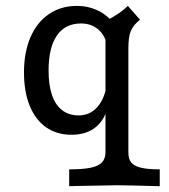

<svg xmlns="http://www.w3.org/2000/svg" viewBox="-20 -447 575 653"><path d="M338.7 70.4V-375.7Q359.3 -385.5 378.4 -398Q397.5 -410.5 414.9 -426.9L456.1 -380.1Q432.5 -360.8 424.6 -341Q416.6 -321.1 416.6 -282.6V71Q416.6 93.5 426.4 105.6Q436.3 117.7 459.4 123.4Q482.5 129 523.3 129V186.3Q410.9 183.1 377.7 183.1Q351.3 183.1 242.1 185.5L215.3 186.3V129Q262.5 129 289.1 123.3Q315.6 117.6 327.1 104.9Q338.7 92.3 338.7 70.4ZM61.6 -200.5Q61.6 -269.4 83.7 -320.5Q105.8 -371.6 146.5 -399.2Q187.2 -426.9 241.5 -426.9Q270.2 -426.9 294.1 -418.7Q318 -410.5 334 -398.9Q350.1 -387.4 359 -376.7L341.1 -306Q330.8 -335.1 308.6 -351.1Q286.4 -367.2 255.4 -367.2Q201.7 -367.2 173.4 -326.1Q145.2 -284.9 145.2 -206.7Q145.2 -157.7 156.8 -123.7Q168.5 -89.7 191.5 -72.1Q214.5 -54.5 247.4 -54.5Q286.1 -54.5 311.2 -83.1Q336.3 -111.6 344.1 -163.7L352.1 -112.2Q345.1 -51.9 312.1 -20.3Q279.1 11.3 223.7 11.3Q172.9 11.3 136.6 -14.2Q100.3 -39.8 80.9 -87.5Q61.6 -135.2 61.6 -200.5Z"/></svg>

Font: Playfair Micro SmCond SmLight
Style: Regular
Weight: 360
Width: 4
Designer: Claus Eggers Sørensen
Foundry: Claus Eggers Sørensen
Version: Version 2.100;Glyphs 3.2 (3219)